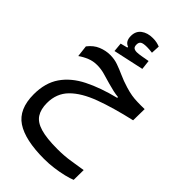

<svg xmlns="http://www.w3.org/2000/svg" viewBox="-293 -770 1172 1172"><g transform="rotate(45 293.0 -184.0)"><path d="M340.8 312Q176.3 312 96.4 258.8Q16.6 205.6 16.6 77.6Q16.6 -21.5 62.3 -87.6Q107.9 -153.8 192.4 -196.3Q276.9 -238.8 392.6 -267.6V-274.4Q371.1 -276.4 347.9 -281.5Q324.7 -286.6 297.4 -294.4Q258.8 -305.7 228.3 -314.2Q197.8 -322.8 164.1 -322.8Q129.9 -322.8 99.9 -310.5Q69.8 -298.3 43.9 -279.8L35.2 -354.5Q64 -392.1 101.8 -407.5Q139.6 -422.9 177.7 -422.9Q213.9 -422.9 245.6 -411.6Q277.3 -400.4 312 -384.8Q346.2 -369.1 391.1 -355.5Q421.9 -346.2 446.8 -342Q471.7 -337.9 498 -337.4Q511.2 -336.9 526.9 -336.9Q542 -336.9 559.6 -337.4L558.1 -239.3Q418.5 -207.5 318.4 -170.4Q218.3 -133.3 164.8 -79.1Q111.3 -24.9 111.3 58.1Q111.3 111.8 133.3 146Q155.3 180.2 208.7 196Q262.2 211.9 355.5 211.9Q415 211.9 466.8 203.6Q518.6 195.3 559.6 189L558.6 274.4Q536.6 283.7 501.2 292.2Q465.8 300.8 424.1 306.4Q382.3 312 340.8 312ZM178.7 -458 173.3 -516.6 219.2 -528.3V-534.7Q184.1 -546.9 184.1 -593.8Q184.1 -635.3 213.4 -657.5Q242.7 -679.7 288.6 -679.7Q309.1 -679.7 323.7 -676.3Q338.4 -672.9 350.6 -668L347.7 -612.3Q321.3 -615.7 301.8 -615.7Q269.5 -615.7 257.6 -607.9Q245.6 -600.1 245.6 -581.1Q245.6 -562.5 254.4 -555.7Q263.2 -548.8 280.8 -548.8Q294.9 -548.8 321 -553.5Q347.2 -558.1 369.1 -562L376 -501Z"/></g></svg>

Font: CaskaydiaCove NFP
Style: Regular
Weight: 400
Designer: Aaron Bell
Foundry: Saja Typeworks
Version: Version 2111.001; VTT 6.35;Nerd Fonts 3.1.1